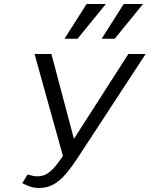

<svg xmlns="http://www.w3.org/2000/svg" viewBox="-20 -927 745 956"><path d="M175 9Q151 9 130 2Q109 -5 91 -15L117 -58Q132 -54 144 -51.5Q156 -49 167 -49Q194 -49 216 -63Q238 -77 261.5 -106.5Q285 -136 315 -184L619 -658H705L372 -149Q339 -98 309 -62.5Q279 -27 247 -9Q215 9 175 9ZM299 -130 152 -658H236L362 -183ZM301 -734 411 -907H507L366 -734ZM486 -734 596 -907H692L551 -734Z"/></svg>

Font: Ysabeau Infant Medium
Style: Italic
Weight: 500
Italic angle: -12°
Designer: Christian Thalmann (Catharsis Fonts)
Version: Version 2.001;gftools[0.9.30]; featfreeze: ss01,ss02,lnum